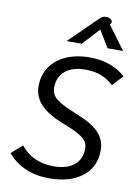

<svg xmlns="http://www.w3.org/2000/svg" viewBox="-102 -1020 784 1096"><g transform="rotate(10 289.5 -472.0)"><path d="M20 -94 83 -149Q152 -62 275 -62Q351 -62 393 -96.5Q435 -131 435 -192Q435 -218 421 -236.5Q407 -255 375.5 -272.5Q344 -290 284 -313Q196 -347 153.5 -392Q111 -437 111 -498Q111 -562 143.5 -610Q176 -658 235 -684Q294 -710 372 -710Q437 -710 489.5 -690.5Q542 -671 579 -637L522 -576Q490 -606 451.5 -621.5Q413 -637 359 -637Q284 -637 242 -602Q200 -567 200 -505Q200 -464 234 -438Q268 -412 349 -380Q441 -344 482.5 -302Q524 -260 524 -198Q524 -101 453 -45.5Q382 10 262 10Q180 10 118.5 -18.5Q57 -47 20 -94ZM378 -930Q392 -944 400.5 -949Q409 -954 422 -954Q439 -954 449 -946.5Q459 -939 459 -930Q459 -926 455 -920L451 -915L551 -779H461L402 -877L312 -779H224Z"/></g></svg>

Font: Niramit
Style: Italic
Weight: 400
Italic angle: -10°
Version: Version 1.000; ttfautohint (v1.6)